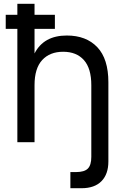

<svg xmlns="http://www.w3.org/2000/svg" viewBox="-20 -740 644 999"><path d="M70.3 -589.8H9.8V-663.1H70.3V-720.2H159.7V-663.1H265.6V-589.8H159.7V-461.9Q207.5 -555.2 327.6 -555.2Q428.7 -555.2 486.3 -494.4Q543.9 -433.6 543.9 -312V100.1Q543.9 166 508.1 202.6Q472.2 239.3 404.3 239.3H346.2V155.3H375.5Q418.9 155.3 437 137.2Q455.1 119.1 455.1 76.2V-296.9Q455.1 -384.3 416.5 -427.5Q377.9 -470.7 308.6 -470.7Q239.3 -470.7 199.5 -427.5Q159.7 -384.3 159.7 -296.9V0H70.3Z"/></svg>

Font: Vela Sans Med
Style: Regular
Weight: 500
Designer: Principal design: Mikhail Sharanda - project Manrope.
Design modification: Ravid Balaliev
Foundry: Mikhail Sharanda
Version: Version 1.001